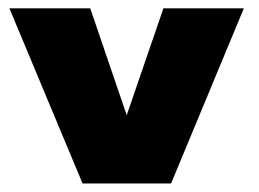

<svg xmlns="http://www.w3.org/2000/svg" viewBox="-20 -430 606 450"><path d="M2 -410.5H191.5L277 -160L363 -410.5H551.5L381 0H173.5Z"/></svg>

Font: League Spartan Thin ExtraBold
Style: Regular
Weight: 800
Version: Version 2.002